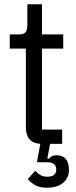

<svg xmlns="http://www.w3.org/2000/svg" viewBox="-20 -678 358 905"><path d="M203 207Q165 207 143.5 193.5Q122 180 111 166L146 127Q156 138 169.5 146.5Q183 155 203 155Q245 155 245 121Q245 87 203 87H154L170 0Q102 -4 102 -78V-449H26V-516H71Q94 -516 101.5 -527.5Q109 -539 109 -562V-658H178V-516H278V-449H178V-67H273V0H216L203 70H211Q216 63 224 58.5Q232 54 247 54Q305 54 305 124Q305 145 296.5 160.5Q288 176 274 186.5Q260 197 241.5 202Q223 207 203 207Z"/></svg>

Font: IBM Plex Sans Cond
Style: Regular
Weight: 400
Width: 3
Designer: Mike Abbink, Paul van der Laan, Pieter van Rosmalen
Foundry: Bold Monday
Version: Version 1.3